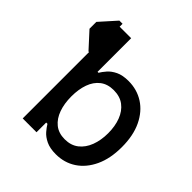

<svg xmlns="http://www.w3.org/2000/svg" viewBox="-204 -893 1047 1047"><g transform="rotate(45 320.0 -369.5)"><path d="M119.1 -750H143.6V-511.7H119.1L35.2 -603.5V-656.2ZM188.5 -468.3H239.7Q249.5 -484.9 266.6 -504.6Q283.7 -524.4 313 -538.6Q342.3 -552.7 387.7 -552.7Q453.1 -552.7 504.9 -519.5Q556.6 -486.3 586.7 -423.3Q616.7 -360.4 616.7 -271.5Q616.7 -183.1 586.9 -119.9Q557.1 -56.6 505.9 -22.9Q454.6 10.7 389.2 10.7Q343.3 10.7 313.5 -3.7Q283.7 -18.1 266.6 -38.1Q249.5 -58.1 239.7 -74.7H188.5ZM510.3 -272.5Q510.3 -326.7 494.1 -369.1Q478 -411.6 446 -436Q414.1 -460.4 365.7 -460.4Q318.4 -460.4 287.4 -436.3Q256.3 -412.1 241.2 -369.9Q226.1 -327.6 226.1 -272.5Q226.1 -217.3 241.5 -174.3Q256.8 -131.3 287.6 -106.4Q318.4 -81.5 365.7 -81.5Q413.6 -81.5 445.6 -106.7Q477.5 -131.8 493.9 -175Q510.3 -218.3 510.3 -272.5ZM123.5 -727.5H232.4V-427.7L194.3 -273.9L230 -104.5V0H123.5Z"/></g></svg>

Font: V-Inter
Style: Medium-500
Weight: 500
Designer: Rasmus Andersson
Foundry: rsms
Version: Version 4.000;git-4146feb